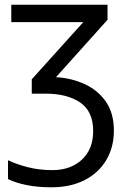

<svg xmlns="http://www.w3.org/2000/svg" viewBox="-20 -556 538 816"><path d="M437 -536V-472L218 -228Q286 -224 342 -197.5Q398 -171 431 -122.5Q464 -74 464 -1Q464 70 431.5 124.5Q399 179 339.5 209.5Q280 240 199 240Q140 240 93 230.5Q46 221 14 205V125Q47 141 96 154Q145 167 203 167Q280 167 328 122.5Q376 78 376 1Q376 -83 320.5 -120.5Q265 -158 174 -158H115V-219L334 -462H28V-536Z"/></svg>

Font: Noto Sans Historical
Style: Regular
Weight: 400
Designer: Monotype Design Team
Foundry: Monotype Imaging Inc.
Version: Version 2.013; ttfautohint (v1.8.4.7-5d5b)